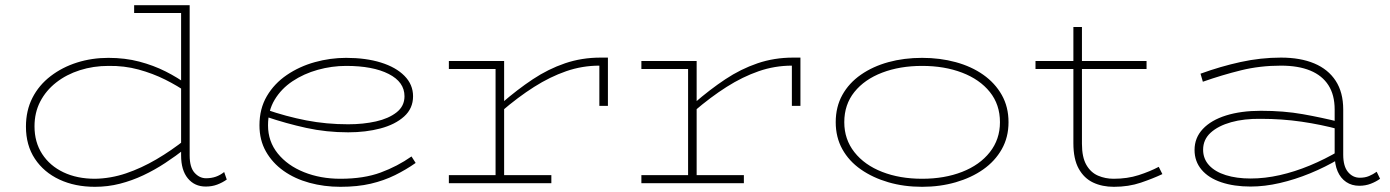

<svg xmlns="http://www.w3.org/2000/svg" viewBox="-20 -706 5359 740"><path d="M346 14Q269 14 209 -14Q149 -42 114.5 -94Q80 -146 80 -218Q80 -280 105 -329Q130 -378 175 -412.5Q220 -447 277 -465Q334 -483 398 -483Q462 -483 517 -468.5Q572 -454 618.5 -430.5Q665 -407 703 -379V-348Q665 -375 617 -399Q569 -423 514 -438Q459 -453 398 -452Q340 -452 288 -435.5Q236 -419 196.5 -388Q157 -357 135 -314.5Q113 -272 113 -219Q113 -158 142.5 -112.5Q172 -67 224.5 -42Q277 -17 346 -17Q407 -18 466 -38Q525 -58 583 -92Q641 -126 695 -169V-134Q658 -105 617 -78Q576 -51 532.5 -30.5Q489 -10 442.5 2Q396 14 346 14ZM773 13Q730 13 704 -18.5Q678 -50 678 -107V-686H711V-107Q711 -61 730 -40Q749 -19 774 -19Q795 -19 812 -25Q829 -31 844 -43L854 -14Q837 -2 817 5.5Q797 13 773 13ZM497 -656V-686H705V-656Z M1292 14Q1229 14 1172.5 -1.5Q1116 -17 1073 -47.5Q1030 -78 1005 -122Q980 -166 980 -223Q980 -287 1008.5 -335.5Q1037 -384 1085.5 -417Q1134 -450 1193.5 -466.5Q1253 -483 1314 -483Q1390 -483 1448 -465Q1506 -447 1539 -413.5Q1572 -380 1572 -335Q1572 -288 1537.5 -257Q1503 -226 1446.5 -211Q1390 -196 1322 -196Q1238 -196 1160.5 -213Q1083 -230 1006 -256L1005 -284Q1083 -257 1160.5 -242Q1238 -227 1322 -227Q1380 -227 1429 -238Q1478 -249 1508.5 -273Q1539 -297 1539 -335Q1539 -390 1478 -421Q1417 -452 1314 -452Q1259 -452 1205 -437Q1151 -422 1107.5 -393Q1064 -364 1038.5 -321.5Q1013 -279 1013 -223Q1013 -161 1050.5 -114.5Q1088 -68 1151.5 -42.5Q1215 -17 1292 -17Q1382 -17 1447 -41Q1512 -65 1566 -103L1582 -78Q1545 -52 1502.5 -31Q1460 -10 1409 2Q1358 14 1292 14Z M1913 -277V-308Q1974 -361 2033.5 -400.5Q2093 -440 2157.5 -462Q2222 -484 2295 -484H2323V-298H2290V-453Q2224 -453 2162 -431.5Q2100 -410 2038.5 -371Q1977 -332 1913 -277ZM1710 0V-31H2105V0ZM1890 0V-471H1923V0ZM1710 -440V-471H1923V-440Z M2655 -277V-308Q2716 -361 2775.5 -400.5Q2835 -440 2899.5 -462Q2964 -484 3037 -484H3065V-298H3032V-453Q2966 -453 2904 -431.5Q2842 -410 2780.5 -371Q2719 -332 2655 -277ZM2452 0V-31H2847V0ZM2632 0V-471H2665V0ZM2452 -440V-471H2665V-440Z M3534 14Q3464 14 3404 -3.5Q3344 -21 3298 -53Q3252 -85 3226.5 -131Q3201 -177 3201 -235Q3201 -294 3226.5 -340Q3252 -386 3298 -418Q3344 -450 3404 -466.5Q3464 -483 3534 -483Q3603 -483 3663.5 -466.5Q3724 -450 3769.5 -418Q3815 -386 3841 -340Q3867 -294 3867 -235Q3867 -177 3841 -131Q3815 -85 3769.5 -53Q3724 -21 3663.5 -3.5Q3603 14 3534 14ZM3534 -17Q3620 -17 3688 -43.5Q3756 -70 3795 -119.5Q3834 -169 3834 -235Q3834 -303 3795 -351.5Q3756 -400 3688 -426Q3620 -452 3534 -452Q3448 -452 3380 -426Q3312 -400 3273 -351.5Q3234 -303 3234 -235Q3234 -169 3273 -119.5Q3312 -70 3380 -43.5Q3448 -17 3534 -17Z M4273 14Q4228 14 4193 -2.5Q4158 -19 4137.5 -56Q4117 -93 4117 -154V-602H4150V-152Q4150 -100 4167 -70.5Q4184 -41 4212 -29Q4240 -17 4272 -17Q4325 -17 4368.5 -31Q4412 -45 4446 -63L4460 -35Q4424 -18 4377 -2Q4330 14 4273 14ZM3971 -440V-471H4399V-440Z M5219 10Q5190 10 5168.5 -4.5Q5147 -19 5135.5 -45.5Q5124 -72 5124 -110V-284Q5124 -340 5100 -377.5Q5076 -415 5030 -434Q4984 -453 4917 -453Q4836 -453 4763 -435Q4690 -417 4616 -391L4607 -422Q4684 -450 4761.5 -467Q4839 -484 4917 -484Q4992 -484 5045.5 -461.5Q5099 -439 5128 -394.5Q5157 -350 5157 -284V-110Q5157 -65 5175.5 -43Q5194 -21 5221 -21Q5241 -21 5256.5 -27.5Q5272 -34 5286 -44L5299 -17Q5284 -6 5263.5 2Q5243 10 5219 10ZM4800 13Q4736 13 4687 -3.5Q4638 -20 4611 -52Q4584 -84 4584 -128Q4584 -175 4616 -209Q4648 -243 4705.5 -261Q4763 -279 4840 -279Q4928 -279 5001 -266Q5074 -253 5142 -236V-207Q5072 -226 4996.5 -237Q4921 -248 4840 -248Q4775 -249 4725 -235Q4675 -221 4646 -194.5Q4617 -168 4617 -129Q4617 -94 4640 -69Q4663 -44 4704.5 -31Q4746 -18 4800 -18Q4855 -18 4912.5 -31Q4970 -44 5028 -68Q5086 -92 5142 -125V-94Q5088 -62 5029.5 -38Q4971 -14 4912.5 -0.5Q4854 13 4800 13Z"/></svg>

Font: BioRhyme SemiExpanded ExtraLight
Style: Regular
Weight: 250
Width: 6
Designer: Aoife Mooney
Foundry: Aoife Mooney Type
Version: Version 1.600;gftools[0.9.33]